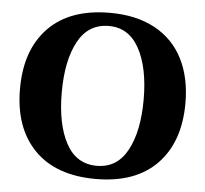

<svg xmlns="http://www.w3.org/2000/svg" viewBox="-52 -764 886 829"><g transform="rotate(5 391.5 -350.0)"><path d="M33 -350Q33 -519 126 -614.5Q219 -710 392 -710Q506 -710 586.5 -666.5Q667 -623 708.5 -542Q750 -461 750 -350Q750 -181 657 -85.5Q564 10 392 10Q219 10 126 -85.5Q33 -181 33 -350ZM569 -350Q569 -487 524 -570Q479 -653 392 -653Q303 -653 258.5 -570.5Q214 -488 214 -350Q214 -212 258.5 -129.5Q303 -47 392 -47Q480 -47 524.5 -129.5Q569 -212 569 -350Z"/></g></svg>

Font: Trirong ExtraBold
Style: Regular
Weight: 800
Designer: Katatrad Team
Foundry: CadsonDemak
Version: Version 1.001